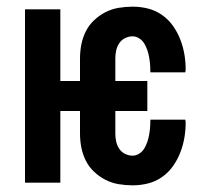

<svg xmlns="http://www.w3.org/2000/svg" viewBox="-20 -548 640 576"><path d="M378 8Q357 8 336 4.5Q315 1 296.5 -8.5Q278 -18 262.5 -32.5Q247 -47 237.5 -66Q228 -85 224 -105.5Q220 -126 220 -147V-215H161V0H55V-520H161V-305H220V-373Q220 -394 224 -414.5Q228 -435 237.5 -454Q247 -473 262.5 -487.5Q278 -502 296.5 -511.5Q315 -521 336 -524.5Q357 -528 378 -528Q401 -528 423.5 -522.5Q446 -517 465.5 -503.5Q485 -490 498.5 -471Q512 -452 520.5 -430.5Q529 -409 533 -386Q537 -363 537 -340Q537 -338 536.5 -335.5Q536 -333 536 -331H431V-336Q431 -346 430 -357Q429 -368 427 -378.5Q425 -389 421.5 -399Q418 -409 412.5 -418Q407 -427 397.5 -433Q388 -439 378 -439Q366 -439 355 -433.5Q344 -428 337.5 -418Q331 -408 328.5 -396.5Q326 -385 326 -373V-305H422V-215H326V-147Q326 -135 328.5 -123.5Q331 -112 337.5 -102Q344 -92 355 -86.5Q366 -81 378 -81Q388 -81 397.5 -87Q407 -93 412.5 -102Q418 -111 421.5 -121Q425 -131 427 -141.5Q429 -152 430 -163Q431 -174 431 -184V-189H536Q536 -187 536.5 -184.5Q537 -182 537 -180Q537 -157 533 -134Q529 -111 520.5 -89.5Q512 -68 498.5 -49Q485 -30 465.5 -16.5Q446 -3 423.5 2.5Q401 8 378 8Z"/></svg>

Font: Iosevka Extended
Style: Bold
Weight: 700
Width: 7
Monospace: yes
Designer: Belleve Invis
Foundry: Belleve Invis
Version: Version 32.5.0; ttfautohint (v1.8.4)